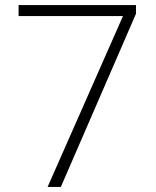

<svg xmlns="http://www.w3.org/2000/svg" viewBox="-20 -734 611 754"><path d="M167 0 463 -671H53V-714H514V-680L219 0Z"/></svg>

Font: Noto Sans Thaana ExtraLight
Style: Regular
Weight: 200
Designer: David Williams
Foundry: Google Inc.
Version: Version 3.001; ttfautohint (v1.8.4.7-5d5b)